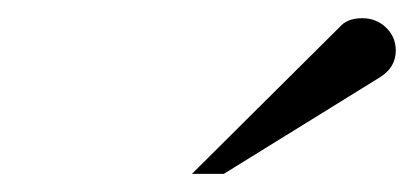

<svg xmlns="http://www.w3.org/2000/svg" viewBox="-20 -693 457 212"><path d="M191.9 -501 355 -663.1Q363.3 -672.9 379.9 -672.9Q395.5 -672.9 406.2 -662.6Q417 -652.3 417 -637.2Q417 -618.7 399.9 -607.9L227.1 -501Z"/></svg>

Font: Accordance
Style: Italic
Weight: 400
Italic angle: -11°
Version: Version 1.2 (build January 31, 2020) Miklal Software Solutio